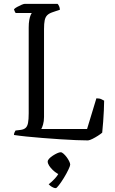

<svg xmlns="http://www.w3.org/2000/svg" viewBox="-20 -724 593 990"><path d="M434 0Q410 0 372 -1.5Q334 -3 289.5 -6Q245 -9 200 -12.5Q155 -16 116.5 -20Q78 -24 52 -28Q52 -35 55 -41.5Q58 -48 60 -51L85 -54Q102 -56 111.5 -64Q121 -72 124.5 -90Q128 -108 128 -140V-582Q128 -605 131 -621Q134 -637 138 -646Q142 -655 144 -657H61Q58 -660 55.5 -666.5Q53 -673 52 -676Q57 -682 68 -688Q79 -694 90.5 -699Q102 -704 107 -704H277Q281 -700 284.5 -692.5Q288 -685 289 -674L251 -661Q233 -655 223.5 -645.5Q214 -636 210.5 -619.5Q207 -603 207 -574V-121Q207 -99 202 -82Q197 -65 193 -59H429L477 -217Q493 -217 502.5 -212.5Q512 -208 517 -205Q517 -183 515.5 -154.5Q514 -126 512 -97Q510 -68 507 -40Q499 -33 485 -24Q471 -15 457 -8Q443 -1 434 0ZM268 246Q258 246 247.5 239.5Q237 233 231 226Q247 214 263.5 196Q280 178 287 160L298 178Q288 178 276 171Q264 164 252.5 153Q241 142 233.5 130.5Q226 119 226 109Q226 102 233.5 94Q241 86 252.5 78.5Q264 71 275 66Q286 61 293 61Q299 61 307.5 68.5Q316 76 323.5 86Q331 96 336.5 107Q342 118 342 125Q342 131 332.5 151Q323 171 309.5 193Q296 215 284 230.5Q272 246 268 246Z"/></svg>

Font: Texturina 12pt ExtraLight
Style: Regular
Weight: 250
Designer: Guillermo Torres Carreño
Foundry: Omnibus-Type
Version: Version 1.002